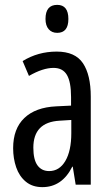

<svg xmlns="http://www.w3.org/2000/svg" viewBox="-20 -759 456 789"><path d="M213 -547Q289 -547 321 -499Q353 -451 353 -362V0H291L279 -74H277Q235 10 154 10Q113 10 86 -12.5Q59 -35 46.5 -71.5Q34 -108 34 -150Q34 -230 80 -274Q126 -318 211 -322L272 -325V-360Q272 -422 255 -451Q238 -480 200 -480Q156 -480 99 -447L73 -508Q136 -547 213 -547ZM225 -263Q117 -257 117 -152Q117 -103 134 -79.5Q151 -56 182 -56Q224 -56 248.5 -97.5Q273 -139 273 -212V-266ZM215 -739Q261 -739 261 -681Q261 -624 215 -624Q193 -624 180 -639Q167 -654 167 -681Q167 -739 215 -739Z"/></svg>

Font: Noto Sans ExtraCondensed
Style: Regular
Weight: 400
Width: 2
Designer: Monotype Design Team
Foundry: Monotype Imaging Inc.
Version: Version 2.013; ttfautohint (v1.8.4.7-5d5b)